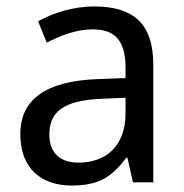

<svg xmlns="http://www.w3.org/2000/svg" viewBox="-20 -565 571 595"><path d="M272 -545C205 -545 143 -524 98 -499L125 -433C167 -454 215 -474 267 -474C332 -474 369 -444 369 -355V-323L284 -320C120 -314 43 -256 43 -149C43 -40 111 10 202 10C287 10 327 -17 371 -76H375L392 0H455V-365C455 -490 395 -545 272 -545ZM369 -262V-214C369 -110 306 -61 223 -61C170 -61 133 -88 133 -148C133 -216 173 -254 296 -259Z"/></svg>

Font: Noto Sans Thai
Style: Regular
Weight: 400
Designer: Monotype Design Team
Foundry: Monotype Imaging Inc.
Version: Version 1.901